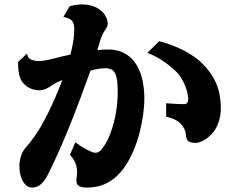

<svg xmlns="http://www.w3.org/2000/svg" viewBox="-20 -823 1040 861"><path d="M462.9 -601.1Q500.5 -601.1 527.8 -589.1Q555.2 -577.1 574 -556.4Q592.8 -535.6 604 -509.5Q615.2 -483.4 620.6 -454.8Q626 -426.3 627 -398.9Q628.4 -363.8 623.3 -320.6Q618.2 -277.3 606.7 -231.4Q595.2 -185.5 576.7 -142.8Q558.1 -100.1 532.7 -65.7Q507.3 -31.2 475.1 -11.2Q447.3 6.3 421.4 12.2Q395.5 18.1 370.1 18.1Q347.2 18.1 336.2 12Q325.2 5.9 323.2 -5.4Q321.3 -16.6 324.2 -32.2Q328.1 -52.2 322.5 -77.9Q316.9 -103.5 293.9 -128.9L317.9 -185.1Q326.2 -178.7 339.6 -169.7Q353 -160.6 368.2 -152.6Q383.3 -144.5 396 -140.1Q418 -131.8 437 -154.8Q459.5 -183.6 475.3 -225.6Q491.2 -267.6 499.5 -315.4Q507.8 -363.3 507.8 -409.2Q507.8 -452.1 502.7 -475.3Q497.6 -498.5 485.6 -507.6Q473.6 -516.6 453.1 -517.1Q440.9 -517.6 423.3 -514.6Q405.8 -511.7 385.7 -506.3Q382.8 -498 379.6 -489.3Q376.5 -480.5 373 -471.2Q341.3 -382.8 312.3 -308.6Q283.2 -234.4 255.1 -169.4Q227.1 -104.5 196.8 -43.9Q184.1 -18.1 171.4 -4.6Q158.7 8.8 147 13.4Q135.3 18.1 125 18.1Q107.4 18.1 94.5 5.4Q81.5 -7.3 74.2 -29.5Q66.9 -51.8 66.9 -80.1Q66.9 -96.7 73.2 -120.1Q79.6 -143.6 96.2 -162.1Q136.7 -208.5 167.7 -263.4Q198.7 -318.4 228 -386.2Q236.8 -406.2 244.6 -425.8Q252.4 -445.3 259.8 -464.4Q228.5 -451.2 216.8 -442.9Q201.7 -432.1 186.8 -425Q171.9 -418 157.2 -418Q135.3 -418 115.2 -427Q95.2 -436 81.1 -454.1Q69.8 -468.3 65.2 -493.2Q60.5 -518.1 61 -544.9L101.1 -583Q104 -565.9 113.3 -559.6Q122.6 -553.2 142.1 -549.8Q156.2 -547.9 176.5 -551Q196.8 -554.2 223.1 -561Q241.7 -565.9 259.8 -570.3Q277.8 -574.7 295.9 -578.1Q313 -643.6 313 -691.9Q313 -719.2 302.2 -730.7Q291.5 -742.2 264.2 -747.1L292 -794.9Q326.7 -804.7 357.9 -803Q389.2 -801.3 416 -787.1Q438.5 -774.9 450.7 -755.1Q462.9 -735.4 462.9 -716.8Q462.9 -704.6 453.1 -690.9Q446.3 -682.1 439.7 -668.5Q433.1 -654.8 430.2 -644Q427.7 -635.3 424.3 -623.8Q420.9 -612.3 416.5 -598.1Q442.4 -601.1 462.9 -601.1ZM693.8 -638.2Q732.4 -628.4 768.8 -613Q805.2 -597.7 835.9 -578.4Q866.7 -559.1 888.2 -537.1Q918.9 -505.9 936.8 -474.6Q954.6 -443.4 962.4 -409.4Q970.2 -375.5 970.2 -335.9Q970.2 -302.2 959.2 -272Q948.2 -241.7 930.2 -223.1Q908.2 -199.7 888.7 -190.9Q869.1 -182.1 856.9 -182.1Q838.4 -182.1 826.9 -188.2Q815.4 -194.3 814 -216.8Q812 -245.6 790.3 -268.1Q768.6 -290.5 725.1 -299.8V-359.9Q753.9 -357.9 772 -356.9Q790 -356 807.1 -356Q814.5 -356 819.3 -361.8Q824.2 -367.7 824.2 -374Q824.2 -396.5 816.4 -421.1Q808.6 -445.8 796.1 -467.5Q783.7 -489.3 769 -502.9Q744.1 -527.3 710.9 -549.6Q677.7 -571.8 641.1 -585.9Z"/></svg>

Font: BIZ UDPMincho
Style: Bold
Weight: 700
Designer: TypeBank Co., Ltd.
Foundry: Morisawa Inc.
Version: Version 1.06